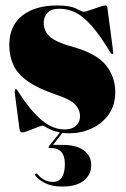

<svg xmlns="http://www.w3.org/2000/svg" viewBox="-20 -478 461 703"><path d="M216 -4Q243 -4 258 -17.2Q273 -30.5 273 -52Q273 -77 254.5 -96Q236 -115 184 -132Q118 -154.5 81 -181Q44 -207.5 29 -240Q14 -272.5 14 -313Q14 -383.5 61.5 -420.8Q109 -458 189 -458Q236.5 -458 258.8 -446.5Q281 -435 286 -435Q292 -435 309 -440.8Q326 -446.5 342.8 -452.2Q359.5 -458 365 -458Q372 -458 373 -451L394 -292Q395.5 -281.5 392 -280Q389 -278.5 386 -283Q348 -346 317.2 -381.5Q286.5 -417 257.8 -431.5Q229 -446 197 -446Q168.5 -446 154.2 -431.5Q140 -417 140 -393Q140 -365.5 161.5 -344.8Q183 -324 248 -306Q334.5 -281.5 368.2 -238.8Q402 -196 402 -141Q402 -94 378.8 -60.2Q355.5 -26.5 317 -8.2Q278.5 10 232 10Q220 10 208.5 8.5L174 52.5H208.5Q260.5 52.5 287.2 72.8Q314 93 314 126Q314 162 286.5 183.5Q259 205 208.5 205Q170.5 205 145.8 192.8Q121 180.5 109.5 164.5Q106.5 161 110 158.5Q113.5 155 118.5 161Q141.5 188 173.5 188Q217.5 188 217.5 122Q217.5 64 165.5 64H162Q154.5 64 159.5 57L199.5 7Q171.5 1 155.2 -8.5Q139 -18 136 -18Q132 -18 116.2 -11.8Q100.5 -5.5 84 0.8Q67.5 7 62 7Q52.5 7 51 -7L34 -138Q33 -149 37 -152Q38 -153 43 -148Q92 -71.5 133 -37.8Q174 -4 216 -4Z"/></svg>

Font: Fraunces 144pt Black
Style: Regular
Weight: 900
Version: Version 1.000;[0bf87f6ff]